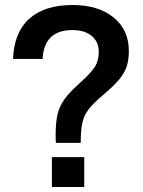

<svg xmlns="http://www.w3.org/2000/svg" viewBox="-20 -746 572 766"><path d="M494 -543Q494 -507 485.5 -481Q477 -455 455 -428.5Q433 -402 390 -366Q351 -333 333 -309Q315 -285 308.5 -256Q302 -227 302 -176H203Q202 -187 202 -207Q202 -259 210 -291.5Q218 -324 238.5 -352Q259 -380 301 -417Q347 -459 360.5 -482.5Q374 -506 374 -540Q374 -579 346 -602.5Q318 -626 269 -626Q156 -626 150 -511H32Q36 -617 97 -671.5Q158 -726 269 -726Q372 -726 433 -676.5Q494 -627 494 -543ZM187 0V-119H316V0Z"/></svg>

Font: CST
Style: Medium
Weight: 500
Version: Version 1.00